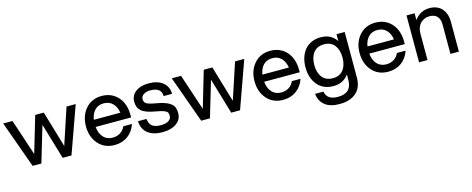

<svg xmlns="http://www.w3.org/2000/svg" viewBox="-36 -1188 5053 2057"><g transform="rotate(-15 2490.5 -160.0)"><path d="M526.9 0 409.2 -397 291 0H193.8L6.8 -520H109.9L243.2 -118.2L361.8 -520H457L576.2 -118.2L709 -520H811L625 0Z M1102.1 12.2Q990.7 12.2 922.9 -64.5Q855 -141.1 855 -259.8Q855 -378.4 922.9 -455.3Q990.7 -532.2 1102.1 -532.2Q1175.8 -532.2 1231.9 -496.8Q1288.1 -461.4 1317.9 -399.2Q1347.7 -336.9 1347.7 -257.8V-228H953.6Q960.4 -155.8 999 -112.8Q1037.6 -69.8 1102.1 -69.8Q1150.9 -69.8 1187.3 -93Q1223.6 -116.2 1241.7 -158.2H1337.9Q1312.5 -79.6 1250.2 -33.7Q1188 12.2 1102.1 12.2ZM955.1 -307.1H1249Q1238.3 -373.5 1200.4 -411.9Q1162.6 -450.2 1102.1 -450.2Q1040.5 -450.2 1002.9 -411.9Q965.3 -373.5 955.1 -307.1Z M1633.8 12.2Q1533.7 12.2 1473.1 -33Q1412.6 -78.1 1407.7 -169.9H1502Q1507.8 -113.8 1540.3 -89.4Q1572.8 -64.9 1634.8 -64.9Q1689.9 -64.9 1720.9 -84.5Q1752 -104 1752 -139.2Q1752 -163.1 1743.4 -176.3Q1734.9 -189.5 1706.8 -200.7Q1678.7 -211.9 1622.6 -221.2Q1564 -231 1524.4 -245.4Q1484.9 -259.8 1462.9 -280.3Q1440.9 -300.8 1431.9 -325Q1422.9 -349.1 1422.9 -381.8Q1422.9 -450.2 1477.3 -491.2Q1531.7 -532.2 1619.6 -532.2Q1720.7 -532.2 1778.1 -486.3Q1835.4 -440.4 1836.9 -358.9H1743.7Q1742.7 -386.7 1732.7 -406Q1722.7 -425.3 1705.3 -435.8Q1688 -446.3 1667.2 -450.7Q1646.5 -455.1 1619.6 -455.1Q1574.7 -455.1 1545.7 -436Q1516.6 -417 1516.6 -383.8Q1516.6 -349.6 1543.2 -333.7Q1569.8 -317.9 1649.9 -304.2Q1726.1 -291 1769.5 -269.5Q1813 -248 1829.8 -219Q1846.7 -189.9 1846.7 -145Q1846.7 -70.8 1787.6 -29.3Q1728.5 12.2 1633.8 12.2Z M2396.5 0 2278.8 -397 2160.6 0H2063.5L1876.5 -520H1979.5L2112.8 -118.2L2231.4 -520H2326.7L2445.8 -118.2L2578.6 -520H2680.7L2494.6 0Z M2971.7 12.2Q2860.4 12.2 2792.5 -64.5Q2724.6 -141.1 2724.6 -259.8Q2724.6 -378.4 2792.5 -455.3Q2860.4 -532.2 2971.7 -532.2Q3045.4 -532.2 3101.6 -496.8Q3157.7 -461.4 3187.5 -399.2Q3217.3 -336.9 3217.3 -257.8V-228H2823.2Q2830.1 -155.8 2868.7 -112.8Q2907.2 -69.8 2971.7 -69.8Q3020.5 -69.8 3056.9 -93Q3093.3 -116.2 3111.3 -158.2H3207.5Q3182.1 -79.6 3119.9 -33.7Q3057.6 12.2 2971.7 12.2ZM2824.7 -307.1H3118.7Q3107.9 -373.5 3070.1 -411.9Q3032.2 -450.2 2971.7 -450.2Q2910.2 -450.2 2872.6 -411.9Q2835 -373.5 2824.7 -307.1Z M3544.4 211.9Q3440.4 211.9 3382.8 166.3Q3325.2 120.6 3316.4 38.1H3409.2Q3424.8 132.8 3545.4 132.8Q3699.2 132.8 3699.2 -14.2V-74.2Q3639.6 8.8 3530.3 8.8Q3417.5 8.8 3354 -66.9Q3290.5 -142.6 3290.5 -262.2Q3290.5 -320.3 3306.4 -369.6Q3322.3 -418.9 3352.1 -455.1Q3381.8 -491.2 3427.7 -511.7Q3473.6 -532.2 3530.3 -532.2Q3644 -532.2 3703.6 -443.8V-520H3794.4V-14.2Q3794.4 32.7 3781.7 70.6Q3769 108.4 3746.8 134.5Q3724.6 160.6 3692.9 178.2Q3661.1 195.8 3624.3 203.9Q3587.4 211.9 3544.4 211.9ZM3388.2 -262.2Q3388.2 -176.8 3428.2 -125.5Q3468.3 -74.2 3545.4 -74.2Q3621.6 -74.2 3661.4 -125.5Q3701.2 -176.8 3701.2 -262.2Q3701.2 -347.2 3661.4 -398.7Q3621.6 -450.2 3545.4 -450.2Q3468.8 -450.2 3428.5 -398.7Q3388.2 -347.2 3388.2 -262.2Z M4137.2 12.2Q4025.9 12.2 3958 -64.5Q3890.1 -141.1 3890.1 -259.8Q3890.1 -378.4 3958 -455.3Q4025.9 -532.2 4137.2 -532.2Q4210.9 -532.2 4267.1 -496.8Q4323.2 -461.4 4353 -399.2Q4382.8 -336.9 4382.8 -257.8V-228H3988.8Q3995.6 -155.8 4034.2 -112.8Q4072.8 -69.8 4137.2 -69.8Q4186 -69.8 4222.4 -93Q4258.8 -116.2 4276.9 -158.2H4373Q4347.7 -79.6 4285.4 -33.7Q4223.1 12.2 4137.2 12.2ZM3990.2 -307.1H4284.2Q4273.4 -373.5 4235.6 -411.9Q4197.8 -450.2 4137.2 -450.2Q4075.7 -450.2 4038.1 -411.9Q4000.5 -373.5 3990.2 -307.1Z M4828.1 -329.1Q4828.1 -383.3 4799.6 -415.8Q4771 -448.2 4714.8 -448.2Q4700.7 -448.2 4685.1 -445.3Q4669.4 -442.4 4648.7 -432.1Q4627.9 -421.9 4612.1 -405.5Q4596.2 -389.2 4585 -359.1Q4573.7 -329.1 4573.7 -290V0H4480V-520H4569.8V-444.8Q4632.8 -532.2 4736.8 -532.2Q4783.7 -532.2 4819.8 -516.1Q4856 -500 4877.9 -472.4Q4899.9 -444.8 4910.9 -410.6Q4921.9 -376.5 4921.9 -337.9V0H4828.1Z"/></g></svg>

Font: Aspekta 450
Style: Regular
Weight: 450
Designer: Ivo Dolenc
Version: Version 2.000